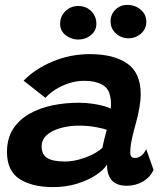

<svg xmlns="http://www.w3.org/2000/svg" viewBox="-20 -755 688 784"><path d="M197 9Q111 9 59.8 -24.2Q8.5 -57.5 8.5 -134.5Q8.5 -189.5 33.2 -228Q58 -266.5 100 -290.2Q142 -314 194.2 -324.8Q246.5 -335.5 301.5 -335.5Q330 -335.5 357.2 -331.5Q384.5 -327.5 405 -321.8Q425.5 -316 432 -311Q433.5 -321 433.2 -336Q433 -351 429.5 -363.5Q423.5 -395 396 -410Q368.5 -425 324 -425Q292.5 -425 262 -415.2Q231.5 -405.5 206.5 -389.5Q181.5 -373.5 165.5 -355.5L76.5 -425.5Q122.5 -473.5 194.8 -503.8Q267 -534 347.5 -534Q443.5 -534 499 -496Q554.5 -458 554.5 -370.5Q554.5 -345 549.2 -315.2Q544 -285.5 536 -256Q526.5 -223 519.2 -190.5Q512 -158 512 -133.5Q512 -119 517 -114.5Q522 -110 531.5 -110Q545.5 -110 557.2 -119.5Q569 -129 577 -146L607 -61.5Q594 -32 564.5 -14.2Q535 3.5 497 3.5Q457 3.5 437 -18.2Q417 -40 417 -83Q404 -61.5 371.5 -40Q339 -18.5 294.2 -4.8Q249.5 9 197 9ZM245 -95.5Q271.5 -95.5 300.5 -103Q329.5 -110.5 355.5 -123.2Q381.5 -136 398 -151.5Q402.5 -172.5 407 -191.2Q411.5 -210 416 -225Q405 -229.5 372.8 -235.8Q340.5 -242 301 -242Q275 -242 248.5 -237Q222 -232 199.5 -221.8Q177 -211.5 163.5 -195.5Q150 -179.5 150 -157.5Q150 -124 173 -109.8Q196 -95.5 245 -95.5ZM299.5 -593.5Q271 -593.5 248.2 -611.2Q225.5 -629 225.5 -657.5Q225.5 -688.5 247.2 -709.5Q269 -730.5 299 -730.5Q331.5 -730.5 352.5 -709.5Q373.5 -688.5 373.5 -658Q373.5 -630 351.5 -611.8Q329.5 -593.5 299.5 -593.5ZM505 -598.5Q475.5 -598.5 453.5 -618.2Q431.5 -638 431.5 -667.5Q431.5 -696.5 451.5 -715.8Q471.5 -735 499.5 -735Q531.5 -735 554.5 -715.5Q577.5 -696 577.5 -665.5Q577.5 -645.5 567 -630.5Q556.5 -615.5 540 -607Q523.5 -598.5 505 -598.5Z"/></svg>

Font: Grandstander Thin SemiBold
Style: Italic
Weight: 600
Italic angle: -15°
Version: Version 1.200